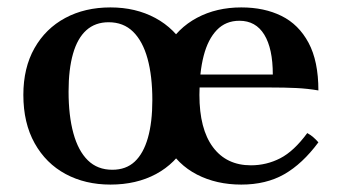

<svg xmlns="http://www.w3.org/2000/svg" viewBox="-20 -483 922 518"><path d="M273 -423Q237 -423 213 -401.5Q189 -380 177 -338Q165 -296 165 -236Q165 -171 178 -123.5Q191 -76 217 -50.5Q243 -25 283 -25L278 15Q210 15 157 -13.5Q104 -42 73.5 -96.5Q43 -151 43 -227Q43 -300 73 -353Q103 -406 156 -434.5Q209 -463 278 -463ZM283 -25Q320 -25 343.5 -47Q367 -69 379 -111Q391 -153 391 -213Q391 -278 378 -325Q365 -372 339 -397.5Q313 -423 273 -423L278 -463Q346 -463 399 -434.5Q452 -406 482.5 -352Q513 -298 513 -222Q513 -149 483.5 -95.5Q454 -42 401 -13.5Q348 15 278 15ZM631 15Q564 15 511.5 -12Q459 -39 429 -92.5Q399 -146 399 -224Q399 -301 429 -354Q459 -407 511.5 -435Q564 -463 631 -463Q693 -463 739.5 -440Q786 -417 812.5 -367.5Q839 -318 839 -239Q810 -244 779.5 -245.5Q749 -247 706 -247H498V-282H716Q716 -352 693 -389.5Q670 -427 626 -427Q589 -427 565 -402Q541 -377 529.5 -332.5Q518 -288 518 -227Q518 -135 554.5 -86Q591 -37 657 -37Q699 -37 736 -56Q773 -75 809 -124Q818 -119 825 -113Q832 -107 839 -99Q796 -41 747 -13Q698 15 631 15Z"/></svg>

Font: Poltawski Nowy Medium
Style: Regular
Weight: 500
Version: Version 1.001;gftools[0.9.25]